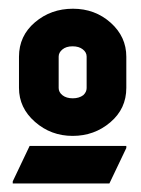

<svg xmlns="http://www.w3.org/2000/svg" viewBox="-20 -787 330 449"><path d="M49.3 -445.8H275.4V-440.9L235.8 -357.9H9.8V-362.8ZM117.2 -654.8V-581.1Q117.2 -571.3 126.2 -564.2Q135.3 -557.1 150.1 -557.1Q165 -557.1 174.8 -564.5Q182.6 -571.8 182.6 -581.1V-654.8Q182.6 -664.6 173.6 -671.6Q164.6 -678.7 149.7 -678.7Q134.8 -678.7 126 -671.4Q117.2 -664.1 117.2 -654.8ZM275.4 -654.3V-581.5Q275.4 -532.7 238 -501Q200.7 -469.2 149.9 -469.2Q99.1 -469.2 61.8 -502Q24.4 -534.7 24.4 -581.5V-654.3Q24.4 -703.1 61.8 -734.9Q99.1 -766.6 150.6 -766.6Q202.1 -766.6 238.8 -733.9Q275.4 -701.2 275.4 -654.3Z"/></svg>

Font: Nova Round
Style: Bold
Weight: 700
Designer: Wojciech Kalinowski "wmk69" (wmk69@o2.pl)
Foundry: Wojciech Kalinowski "wmk69" (wmk69@o2.pl)
Version: Version 3.1.0; 2021-05-23